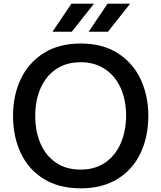

<svg xmlns="http://www.w3.org/2000/svg" viewBox="-20 -1009 879 1046"><path d="M51 0ZM51 -378Q51 -489 93 -578Q135 -667 218 -719.5Q301 -772 420 -772Q538 -772 621 -719.5Q704 -667 746 -577.5Q788 -488 788 -378Q788 -265 746 -175.5Q704 -86 621 -34.5Q538 17 420 17Q301 17 218 -34.5Q135 -86 93 -175.5Q51 -265 51 -378ZM667 -381Q667 -462 638 -528Q609 -594 553 -632Q497 -670 420 -670Q340 -670 284.5 -631.5Q229 -593 200.5 -527Q172 -461 172 -378Q172 -294 200.5 -227.5Q229 -161 284.5 -123Q340 -85 420 -85Q498 -85 553.5 -123.5Q609 -162 638 -229Q667 -296 667 -381ZM566 -989H689L568 -836H463ZM369 -989H492L371 -836H266Z"/></svg>

Font: Biryani SemiBold
Style: Regular
Weight: 600
Designer: Dan Reynolds and Mathieu Réguer
Foundry: Dan Reynolds and Mathieu Réguer
Version: Version 1.004; ttfautohint (v1.1) -l 5 -r 5 -G 72 -x 0 -D la